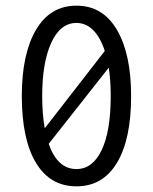

<svg xmlns="http://www.w3.org/2000/svg" viewBox="-20 -647 540 678"><path d="M250 11Q157 11 107 -72Q57 -155 57 -308Q57 -456 107 -541.5Q157 -627 250 -627Q343 -627 393 -541.5Q443 -456 443 -308Q443 -155 393 -72Q343 11 250 11ZM129 -308Q129 -244 138 -194L350 -467Q335 -514 309.5 -540Q284 -566 250 -566Q193 -566 161 -496Q129 -426 129 -308ZM250 -50Q307 -50 339 -117Q371 -184 371 -308Q371 -363 364 -408L152 -139Q183 -50 250 -50Z"/></svg>

Font: Ligconsolata
Style: Regular
Weight: 400
Monospace: yes
Designer: Raph Levien, Cyreal, Brenton Simpson
Foundry: Raph Levien, Cyreal, Google
Version: Version 3.001; ttfautohint (v1.8.2.53-6de2)